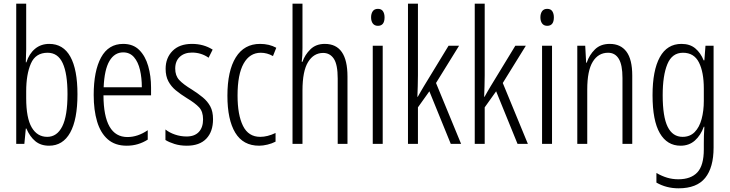

<svg xmlns="http://www.w3.org/2000/svg" viewBox="-20 -780 3956 1041"><path d="M122 -512Q122 -496 121 -478Q120 -460 120 -442H123Q138 -489 170 -515.5Q202 -542 247 -542Q323 -542 361.5 -472.5Q400 -403 400 -269Q400 -132 360.5 -61Q321 10 246 10Q201 10 171.5 -14.5Q142 -39 123 -83H120L112 0H68V-760H122ZM238 -494Q173 -494 147.5 -435.5Q122 -377 122 -285V-248Q122 -140 152 -89Q182 -38 236 -38Q289 -38 317.5 -94.5Q346 -151 346 -270Q346 -381 320 -437.5Q294 -494 238 -494Z M648 -542Q702 -542 735 -509Q768 -476 783.5 -422Q799 -368 799 -305V-263H541Q542 -37 671 -37Q727 -37 781 -74V-23Q756 -7 727.5 1.5Q699 10 667 10Q604 10 564.5 -24.5Q525 -59 506.5 -121Q488 -183 488 -265Q488 -395 528 -468.5Q568 -542 648 -542ZM648 -496Q601 -496 573.5 -449.5Q546 -403 542 -307H749Q749 -358 739 -401Q729 -444 706.5 -470Q684 -496 648 -496Z M1135 -134Q1135 -66 1098.5 -28Q1062 10 993 10Q956 10 926 0.5Q896 -9 877 -21V-78Q898 -61 928.5 -50.5Q959 -40 992 -40Q1035 -40 1058 -64.5Q1081 -89 1081 -133Q1081 -175 1059.5 -198Q1038 -221 993 -248Q959 -269 933.5 -290Q908 -311 893 -339Q878 -367 878 -407Q878 -466 915.5 -504Q953 -542 1021 -542Q1084 -542 1133 -511L1111 -467Q1071 -495 1021 -495Q980 -495 955 -472Q930 -449 930 -408Q930 -370 951.5 -346.5Q973 -323 1021 -294Q1054 -273 1079.5 -252Q1105 -231 1120 -203.5Q1135 -176 1135 -134Z M1385 10Q1298 10 1255.5 -60.5Q1213 -131 1213 -261Q1213 -396 1258.5 -469Q1304 -542 1390 -542Q1440 -542 1478 -521L1460 -476Q1428 -494 1394 -494Q1334 -494 1301 -435.5Q1268 -377 1268 -262Q1268 -157 1297.5 -97.5Q1327 -38 1391 -38Q1430 -38 1474 -59V-12Q1455 -2 1430.5 4Q1406 10 1385 10Z M1620 -519Q1620 -475 1616 -445H1620Q1633 -483 1663 -512.5Q1693 -542 1741 -542Q1864 -542 1864 -365V0H1811V-354Q1811 -430 1790 -461.5Q1769 -493 1732 -493Q1681 -493 1650.5 -444Q1620 -395 1620 -289V0H1566V-760H1620Z M2029 -732Q2048 -732 2056.5 -719Q2065 -706 2065 -686Q2065 -640 2029 -640Q2011 -640 2001.5 -652.5Q1992 -665 1992 -686Q1992 -706 2001 -719Q2010 -732 2029 -732ZM2055 -532V0H2001V-532Z M2246 -372Q2246 -341 2245 -313Q2244 -285 2243 -255H2245Q2254 -271 2261.5 -284Q2269 -297 2278 -312L2412 -532H2469L2344 -330L2480 0H2424L2308 -285L2246 -198V0H2192V-760H2246Z M2608 -372Q2608 -341 2607 -313Q2606 -285 2605 -255H2607Q2616 -271 2623.5 -284Q2631 -297 2640 -312L2774 -532H2831L2706 -330L2842 0H2786L2670 -285L2608 -198V0H2554V-760H2608Z M2947 -732Q2966 -732 2974.5 -719Q2983 -706 2983 -686Q2983 -640 2947 -640Q2929 -640 2919.5 -652.5Q2910 -665 2910 -686Q2910 -706 2919 -719Q2928 -732 2947 -732ZM2973 -532V0H2919V-532Z M3286 -542Q3345 -542 3376.5 -500Q3408 -458 3408 -370V0H3355V-357Q3355 -428 3335 -461Q3315 -494 3277 -494Q3224 -494 3194 -445.5Q3164 -397 3164 -295V0H3110V-532H3153L3158 -440H3161Q3175 -482 3205.5 -512Q3236 -542 3286 -542Z M3675 -542Q3721 -542 3750 -517.5Q3779 -493 3795 -453H3799L3805 -532H3849V20Q3849 128 3803.5 184.5Q3758 241 3659 241Q3593 241 3539 210V158Q3569 175 3597.5 183.5Q3626 192 3658 192Q3726 192 3761 154.5Q3796 117 3796 30V-2Q3796 -21 3796.5 -43.5Q3797 -66 3799 -93H3796Q3779 -46 3747.5 -18Q3716 10 3670 10Q3597 10 3557.5 -58Q3518 -126 3518 -264Q3518 -398 3557.5 -470Q3597 -542 3675 -542ZM3683 -494Q3624 -494 3598.5 -432.5Q3573 -371 3573 -264Q3573 -147 3600 -92.5Q3627 -38 3681 -38Q3721 -38 3746.5 -64Q3772 -90 3784 -134.5Q3796 -179 3796 -233V-300Q3796 -389 3769.5 -441.5Q3743 -494 3683 -494Z"/></svg>

Font: Noto Sans Sinhala ExtraCondensed Light
Style: Regular
Weight: 300
Width: 2
Designer: Jelle Bosma - Monotype Design Team
Foundry: Monotype Imaging Inc.
Version: Version 2.006; ttfautohint (v1.8.4.7-5d5b)